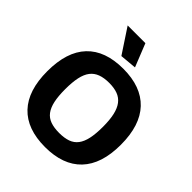

<svg xmlns="http://www.w3.org/2000/svg" viewBox="-263 -1144 1317 1317"><g transform="rotate(45 396.0 -485.5)"><path d="M325 -802 207 -981H379L446 -813ZM396 10Q221 10 130 -86Q39 -182 39 -369Q39 -558 130 -654Q221 -750 396 -750Q570 -750 661.5 -653.5Q753 -557 753 -369Q753 -182 661.5 -86Q570 10 396 10ZM396 -127Q446 -127 481 -139.5Q516 -152 537.5 -180.5Q559 -209 569 -255Q579 -301 579 -369Q579 -436 568.5 -482.5Q558 -529 536 -558Q514 -587 479.5 -600Q445 -613 396 -613Q347 -613 312 -600Q277 -587 255 -558.5Q233 -530 223 -483Q213 -436 213 -369Q213 -301 223 -255Q233 -209 254.5 -180.5Q276 -152 311 -139.5Q346 -127 396 -127Z"/></g></svg>

Font: Encode Sans Normal
Style: Bold
Weight: 700
Designer: Pablo Impallari, Andres Torresi
Foundry: Pablo Impallari, Andres Torresi
Version: Version 1.000; ttfautohint (v1.00) -l 8 -r 50 -G 200 -x 14 -